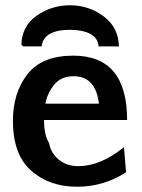

<svg xmlns="http://www.w3.org/2000/svg" viewBox="-20 -698 538 728"><path d="M68 -522 61 -529Q63 -599 119 -638.5Q175 -678 246 -678Q316 -678 372.5 -636.5Q429 -595 431 -522H354Q349 -583 246 -585Q145 -585 138 -522ZM29 -240Q29 -346 84 -416.5Q139 -487 258 -487Q462 -487 462 -243H147Q147 -186 166 -156Q172 -119 202 -93.5Q232 -68 277 -68Q361 -68 450 -140L458 -45Q374 10 272 10Q167 10 98 -51Q29 -112 29 -240ZM152 -305H355Q343 -409 259 -409Q212 -409 186 -377.5Q160 -346 152 -305Z"/></svg>

Font: Coval
Style: Bold
Weight: 700
Foundry: Context Ltd
Version: Version 001.000